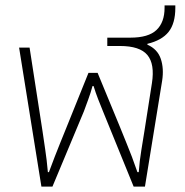

<svg xmlns="http://www.w3.org/2000/svg" viewBox="-20 -694 689 714"><path d="M134 0 51 -517H90L138 -207Q142 -178 148 -139Q154 -100 158 -54H162Q174 -86 183.5 -111Q193 -136 203.5 -161.5Q214 -187 228 -222L309 -423H343L426 -222Q440 -187 450.5 -161.5Q461 -136 470.5 -111Q480 -86 491 -54H496Q499 -96 505.5 -135Q512 -174 517 -206L545 -385Q556 -456 528 -489.5Q500 -523 426 -523H379V-554H465Q532 -554 562 -582.5Q592 -611 592 -665V-674H632V-665Q632 -607 607 -575.5Q582 -544 528 -531V-528Q566 -511 578 -475Q590 -439 583 -394L519 0H477L363 -280Q354 -302 345 -325Q336 -348 328 -374H324Q317 -348 308.5 -325Q300 -302 292 -280L175 0Z"/></svg>

Font: Noto Sans Thai UI ExtLt
Style: Regular
Weight: 200
Designer: Monotype Design Team
Foundry: Monotype Imaging Inc.
Version: Version 2.000;GOOG;noto-source:20170915:90ef993387c0